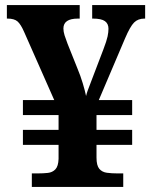

<svg xmlns="http://www.w3.org/2000/svg" viewBox="-20 -734 599 754"><path d="M105 0V-53H128Q150 -53 168 -55Q186 -57 197.5 -69Q209 -81 210 -110V-165H70V-224H210V-282H70V-341H193L75 -608Q62 -638 49.2 -649.5Q36.3 -661 9.8 -661H7V-714H293V-661H286Q229 -661 229 -622Q229 -610 233.5 -595.5Q238 -581 245 -563L283 -468Q296 -437 305 -407Q314 -377 318 -357Q320 -366 324.1 -377.6Q328.2 -389.1 333.6 -402.6Q339 -416 344 -430L386 -540Q399 -574 402.5 -591Q406 -608 406 -621Q406 -641 392 -651Q378 -661 345 -661H342V-714H550V-661H547Q522 -661 506.5 -645.5Q491 -630 471 -583L368 -341H499V-282H359V-224H499V-165H359V-115Q359 -84 370 -71Q381 -58 400 -55.5Q419 -53 441 -53H464V0Z"/></svg>

Font: Noto Serif NP Hmong
Style: Regular
Weight: 400
Designer: Dalton Maag Ltd
Foundry: Dalton Maag Ltd
Version: Version 1.001